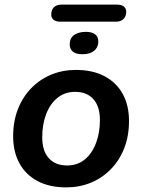

<svg xmlns="http://www.w3.org/2000/svg" viewBox="-20 -802 616 832"><path d="M267 10Q195 10 143.5 -17Q92 -44 64.5 -94Q37 -144 37 -211Q37 -277 58 -330Q79 -383 116.5 -421Q154 -459 203 -479Q252 -499 309 -499Q381 -499 432.5 -472Q484 -445 511.5 -395.5Q539 -346 539 -278Q539 -212 518 -159Q497 -106 459.5 -68Q422 -30 373 -10Q324 10 267 10ZM270 -85Q316 -85 347.5 -111Q379 -137 396 -182Q413 -227 413 -282Q413 -341 384.5 -372.5Q356 -404 306 -404Q261 -404 229 -378Q197 -352 180 -307.5Q163 -263 163 -207Q163 -148 191.5 -116.5Q220 -85 270 -85ZM482 -708H242Q222 -708 212 -716.5Q202 -725 202 -739Q202 -759 213.5 -770.5Q225 -782 247 -782H486Q507 -782 517 -773.5Q527 -765 527 -751Q527 -732 515.5 -720Q504 -708 482 -708ZM337 -567Q309 -567 295.5 -578.5Q282 -590 282 -609Q282 -637 301.5 -650.5Q321 -664 352 -664Q378 -664 392 -653.5Q406 -643 406 -622Q406 -597 388 -582Q370 -567 337 -567Z"/></svg>

Font: Nunito Variable Extra Light
Style: Italic
Weight: 200
Italic angle: -9°
Designer: Vernon Adams
Foundry: Vernon Adams
Version: Version 3.602